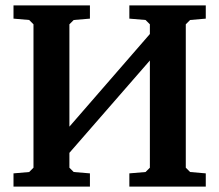

<svg xmlns="http://www.w3.org/2000/svg" viewBox="-20 -691 812 711"><path d="M30 0V-49L88 -54L104 -70V-601L88 -617L30 -622V-671H313V-622L253 -617L237 -601V-222L535 -565V-601L519 -617L459 -622V-671H742V-622L684 -617L668 -601V-70L684 -54L742 -49V0H459V-49L519 -54L535 -70V-467L237 -125V-70L253 -54L313 -49V0Z"/></svg>

Font: Khartiya
Style: Bold
Weight: 700
Version: Version 1.0.2